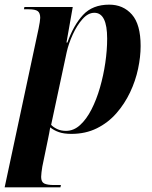

<svg xmlns="http://www.w3.org/2000/svg" viewBox="-36 -566 652 826"><path d="M130 -443Q133 -458 135 -470.5Q137 -483 137 -489Q137 -510 126.5 -518Q116 -526 87 -526H67L69 -536H277L250 -383H254Q280 -457 321 -501.5Q362 -546 434 -546Q494 -546 531.5 -503.5Q569 -461 569 -368Q569 -322 558 -270Q547 -218 523.5 -168.5Q500 -119 464.5 -78.5Q429 -38 380.5 -14Q332 10 271 10Q239 10 217.5 2.5Q196 -5 180 -18Q178 -4 175.5 7.5Q173 19 170 35L146 151Q144 164 142.5 175.5Q141 187 141 195Q141 217 154.5 223.5Q168 230 196 230H226L224 240H-16ZM248 -3Q281 -3 308.5 -28Q336 -53 357.5 -95Q379 -137 394 -189Q409 -241 417 -295.5Q425 -350 425 -400Q425 -511 370 -511Q343 -511 319 -484Q295 -457 277 -417.5Q259 -378 251 -342L184 -29Q193 -19 209.5 -11Q226 -3 248 -3Z"/></svg>

Font: Noto Serif Display SemiCondensed
Style: Bold Italic
Weight: 700
Width: 4
Italic angle: -12°
Designer: Monotype Design Team
Foundry: Monotype Imaging Inc.
Version: Version 2.009